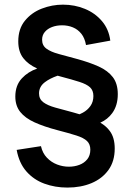

<svg xmlns="http://www.w3.org/2000/svg" viewBox="-20 -682 576 846"><path d="M277 144.5Q222.5 144.5 175.5 127.2Q128.5 110 96.2 73.2Q64 36.5 53.5 -21.5L160.5 -38Q167.5 -7 186.8 13Q206 33 231.5 42.8Q257 52.5 283.5 52.5Q308 52.5 329.5 44.5Q351 36.5 364.5 19.8Q378 3 378 -22.5Q378 -46.5 363.5 -60.5Q349 -74.5 317 -84.8Q285 -95 233 -108.5Q174 -124 132.5 -142.8Q91 -161.5 69.2 -188.8Q47.5 -216 47.5 -256.5Q47.5 -306 76.5 -337Q103.5 -366 144 -380Q103.5 -398.5 82.5 -426Q60.5 -454.5 60.5 -499.5Q60.5 -555 90 -591Q119.5 -627 164.5 -644.2Q209.5 -661.5 257.5 -661.5Q309 -661.5 354 -643Q399 -624.5 429.2 -589Q459.5 -553.5 466 -503L359 -483.5Q353.5 -514.5 338.2 -533.5Q323 -552.5 301 -561.5Q279 -570.5 253.5 -570.5Q229.5 -570.5 209.5 -563Q189.5 -555.5 177.5 -541.2Q165.5 -527 165.5 -507Q165.5 -481.5 184.8 -467.5Q204 -453.5 238.2 -444.2Q272.5 -435 316.5 -423Q374 -407.5 414.8 -389Q455.5 -370.5 477.2 -342Q499 -313.5 499 -267Q499 -217 474.5 -183.5Q454.5 -156 422 -141.5Q448.5 -126 464 -104.5Q485.5 -75.5 485.5 -27.5Q485.5 28.5 458 66.8Q430.5 105 383.5 124.8Q336.5 144.5 277 144.5ZM330.5 -178.5Q338 -181.5 345 -185.5Q365.5 -196.5 378.5 -215Q391.5 -233.5 391.5 -259Q391.5 -283.5 376.8 -297.2Q362 -311 330 -321.2Q298 -331.5 246.5 -345Q240 -346.5 234 -348.5Q199.5 -336.5 178 -320Q152 -300.5 152 -270.5Q152 -245.5 170.8 -231.5Q189.5 -217.5 223.5 -208Q257.5 -198.5 303 -186.5Q317.5 -182.5 330.5 -178.5Z"/></svg>

Font: Cns Manrope SemBd
Style: Regular
Weight: 600
Designer: Mikhail Sharanda
Foundry: Mikhail Sharanda
Version: Version 4.504